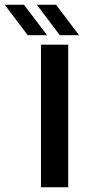

<svg xmlns="http://www.w3.org/2000/svg" viewBox="-121 -788 358 808"><path d="M51.5 0V-600H166V0ZM-4.5 -640 -101 -768H-20L77 -640ZM130.5 -640 34 -768H115L211.5 -640Z"/></svg>

Font: Big Shoulders Stencil Text
Style: Bold
Weight: 700
Designer: Patric King
Foundry: XO Type Co
Version: Version 1.000